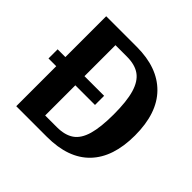

<svg xmlns="http://www.w3.org/2000/svg" viewBox="-162 -816 981 981"><g transform="rotate(45 329.0 -325.0)"><path d="M77 0V-289H21V-355H77V-650H298Q448 -650 530 -567Q612 -484 612 -323Q612 -166 532.5 -83Q453 0 299 0ZM215 -71H300Q357 -71 392 -95Q427 -119 443 -174.5Q459 -230 459 -323Q459 -417 442.5 -473Q426 -529 391 -554Q356 -579 298 -579H215V-355H357V-289H215Z"/></g></svg>

Font: Arsenal SC
Style: Bold
Weight: 700
Designer: Andrij Shevchenko
Foundry: Stairsfor
Version: Version 2.001; ttfautohint (v1.8.4.7-5d5b)